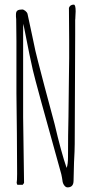

<svg xmlns="http://www.w3.org/2000/svg" viewBox="-20 -799 420 830"><path d="M251 -12 248 -31Q245 -43 245 -46Q133 -447 122 -496Q113 -532 81 -696Q80 -690 80 -655V-293L82 -150L84 -8L78 0H55L52 -8Q54 -18 54 -48L53 -222L51 -396V-527V-622Q50 -664 50 -716Q50 -722 49 -727V-737Q49 -749 55.5 -753.5Q62 -758 76 -758Q82 -758 89.5 -752Q97 -746 99 -739L120 -641Q134 -571 144 -535Q165 -452 216 -263Q245 -139 268 -73Q274 -88 274 -121Q274 -218 276 -295L278 -469Q278 -512 279 -547V-624L278 -765Q283 -779 299 -779Q307 -779 307 -750Q307 -737 306 -729Q306 -721 305.5 -717.5Q305 -714 305 -713V-649Q305 -516 304 -412Q303 -307 303 -176Q303 -151 300 -97L298 -18Q298 11 272 11Q265 11 259 4Q253 -3 251 -12Z"/></svg>

Font: Amatic SC
Style: Regular
Weight: 400
Designer: Multiple Designers
Foundry: Vernon Adams
Version: Version 2.505